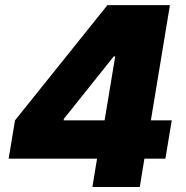

<svg xmlns="http://www.w3.org/2000/svg" viewBox="-20 -748 742 768"><path d="M14.6 -113.3 40 -266.6 409.7 -727.5H659.7L583.5 -266.6H667L641.6 -113.3H557.6L539.1 0H349.6L368.2 -113.3ZM398.4 -266.6 440.9 -522.5H435.1L235.4 -272.5L234.4 -266.6Z"/></svg>

Font: Inter Black
Style: Italic
Weight: 900
Italic angle: -9.39999°
Designer: Rasmus Andersson
Foundry: rsms
Version: Version 4.000;git-a52131595